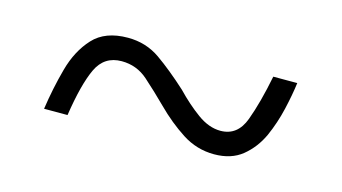

<svg xmlns="http://www.w3.org/2000/svg" viewBox="-37 -534 632 355"><g transform="rotate(15 279.5 -356.5)"><path d="M103.5 -272.9H58.6Q64.5 -313.5 75 -351.8Q85.4 -390.1 108.4 -415Q131.3 -439.9 174.8 -439.9Q209.5 -439.9 236.6 -420.9Q263.7 -401.9 295.4 -373Q317.4 -350.1 339.6 -334Q361.8 -317.9 383.8 -317.9Q416.5 -317.9 429.4 -353Q442.4 -388.2 452.6 -439.9H498.5Q495.6 -417 489 -388.4Q482.4 -359.9 470.7 -333.5Q458.5 -307.1 437.5 -290Q416.5 -272.9 383.8 -272.9Q350.6 -272.9 322.5 -291Q294.4 -309.1 268.6 -335Q246.6 -356.9 225.1 -376Q203.6 -395 174.8 -395Q141.6 -395 127.2 -364.5Q112.8 -334 103.5 -272.9Z"/></g></svg>

Font: Koh Santepheap Light
Style: Regular
Weight: 300
Designer: Danh Hong
Version: Version 2.002; ttfautohint (v1.8.3)